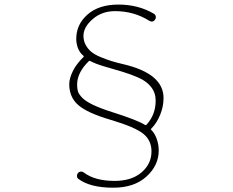

<svg xmlns="http://www.w3.org/2000/svg" viewBox="-20 -788 1040 857"><path d="M667 -726.6Q673.8 -722.7 675.3 -714.8Q676.8 -707 671.9 -700.2Q661.1 -685.5 644.5 -696.3Q577.1 -738.3 493.2 -738.3Q434.6 -738.3 393.6 -702.6Q352.5 -667 352.5 -627.9Q352.5 -605.5 362.8 -586.9Q373 -568.4 388.2 -556.2Q403.3 -543.9 429.2 -533.2Q455.1 -522.5 477.1 -515.6Q499 -508.8 532.2 -501Q710 -459 710 -350.6Q710 -312.5 694.8 -275.4Q679.7 -238.3 655.3 -213.9Q652.3 -210.9 655.3 -208Q669.9 -194.3 679.2 -168.9Q688.5 -143.6 688.5 -116.2Q688.5 -49.8 633.8 0Q579.1 49.8 485.4 49.8Q382.8 49.8 330.1 10.7Q324.2 6.8 323.7 -1.5Q323.2 -9.8 328.1 -15.6Q333 -21.5 340.8 -22Q348.6 -22.5 354.5 -17.6Q404.3 19.5 491.2 19.5Q567.4 19.5 611.8 -18.6Q656.2 -56.6 656.2 -112.3Q656.2 -161.1 619.6 -190.9Q583 -220.7 474.6 -252.9Q371.1 -283.2 330.1 -318.4Q289.1 -353.5 289.1 -412.1Q289.1 -437.5 304.7 -469.7Q320.3 -502 352.5 -533.2Q355.5 -536.1 352.5 -539.1Q335.9 -551.8 327.1 -575.2Q320.3 -595.7 320.3 -614.3Q320.3 -678.7 370.6 -723.1Q420.9 -767.6 508.8 -767.6Q597.7 -767.6 667 -726.6ZM382.8 -515.6Q380.9 -516.6 379.9 -516.6Q377.9 -516.6 376 -514.6Q324.2 -463.9 324.2 -410.2Q324.2 -391.6 328.1 -379.4Q332 -367.2 347.2 -351.6Q362.3 -335.9 396 -319.8Q429.7 -303.7 485.4 -286.1Q592.8 -252 627 -230.5Q628.9 -229.5 630.9 -229.5Q632.8 -229.5 633.8 -231.4Q674.8 -275.4 674.8 -338.9Q674.8 -374 654.3 -399.9Q633.8 -425.8 598.1 -441.4Q562.5 -457 526.4 -467.8Q490.2 -478.5 448.2 -490.7Q406.2 -502.9 382.8 -515.6Z"/></svg>

Font: Gen Jyuu Gothic ExtraLight
Style: Regular
Weight: 100
Designer: [Source Han Sans]
Ryoko NISHIZUKA  (kana & ideographs); Paul D. Hunt (Latin, Greek & Cyrillic); Wenlong ZHANG  (bopomofo
Version: Version 1.002.20150607